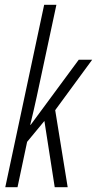

<svg xmlns="http://www.w3.org/2000/svg" viewBox="-20 -780 404 800"><path d="M53 0 93 -189 165 -276 208 0H262L210 -321L364 -531H308L108 -260H106Q114 -293 120.5 -321Q127 -349 133 -377L215 -760H164L2 0Z"/></svg>

Font: Noto Sans Display Condensed Light
Style: Italic
Weight: 300
Width: 3
Designer: Monotype Design team
Foundry: Monotype Imaging Inc.
Version: 1.000